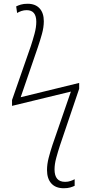

<svg xmlns="http://www.w3.org/2000/svg" viewBox="-20 -787 488 1021"><path d="M319 214Q276 214 253 188.5Q230 163 230 117Q230 86 239 51.5Q248 17 259 -16L357 -300L44 -224V-255L144 -542Q154 -572 163.5 -607Q173 -642 173 -671Q173 -733 122 -733Q107 -733 94 -728.5Q81 -724 71 -718L66 -753Q76 -758 90.5 -762.5Q105 -767 127 -767Q168 -767 190.5 -742.5Q213 -718 213 -674Q213 -642 203 -606Q193 -570 181 -535L90 -270L401 -346V-315L299 -14Q288 20 279 53Q270 86 270 114Q270 180 326 180Q342 180 355 175.5Q368 171 377 166V201Q367 206 353 210Q339 214 319 214Z"/></svg>

Font: Noto Sans Disp ExtLt
Style: Regular
Weight: 200
Designer: Monotype Design Team
Foundry: Monotype Imaging Inc.
Version: Version 2.000;GOOG;noto-source:20170915:90ef993387c0